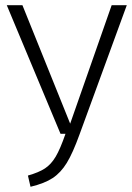

<svg xmlns="http://www.w3.org/2000/svg" viewBox="-20 -705 507 736"><path d="M285 -190Q259 -118 236 -80.5Q213 -43 182 -22.5Q151 -2 97 11L87 -32Q129 -44 152.5 -59.5Q176 -75 193.5 -104.5Q211 -134 231 -192H212L6 -685H66L249 -231L408 -685H466Z"/></svg>

Font: Fira Sans Condensed Light
Style: Regular
Weight: 300
Width: 3
Designer: bBox Type GmbH & Carrois Corporate GbR & Edenspiekermann AG
Foundry: bBox Type GmbH & Carrois Corporate GbR & Edenspiekermann AG
Version: Version 4.301